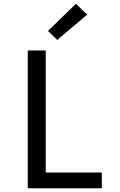

<svg xmlns="http://www.w3.org/2000/svg" viewBox="-20 -1004 640 1024"><path d="M128 0V-735H224V-84H523V0ZM285 -791 236 -839 385 -984 445 -926Z"/></svg>

Font: Iosevka SS04 Medium Extended
Style: Regular
Weight: 500
Width: 7
Monospace: yes
Designer: Belleve Invis
Foundry: Belleve Invis
Version: Version 19.0.0; ttfautohint (v1.8.4)